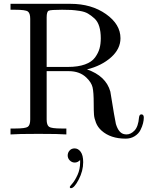

<svg xmlns="http://www.w3.org/2000/svg" viewBox="-20 -703 776 1004"><path d="M35 0V-31H59Q113 -31 125.5 -40Q138 -49 138 -78V-605Q138 -634 125.5 -643Q113 -652 59 -652H35V-683H349Q458 -683 534 -629.5Q610 -576 610 -503Q610 -447 560.5 -403Q511 -359 435 -340Q534 -306 557 -224Q581 -75 586 -55Q601 -5 632 -1Q636 0 641 0Q664 0 683.5 -20.5Q703 -41 707 -89Q709 -105 719 -105Q732 -105 732 -88Q732 -75 728 -58.5Q724 -42 714.5 -23Q705 -4 684.5 9Q664 22 637 22Q558 22 511 -20Q491 -38 482 -61Q473 -84 471.5 -103Q470 -122 470 -163Q470 -221 464 -246.5Q458 -272 432 -297Q397 -331 339 -331H224V-78Q224 -49 236.5 -40Q249 -31 303 -31H327V0Q291 -3 181 -3Q71 -3 35 0ZM224 -353H335Q388 -353 424 -366Q460 -379 477 -402.5Q494 -426 500.5 -449.5Q507 -473 507 -503Q507 -538 499 -564.5Q491 -591 474 -606.5Q457 -622 440 -632Q423 -642 396.5 -646Q370 -650 352 -651Q334 -652 305 -652H304Q245 -652 234.5 -647Q224 -642 224 -612ZM370 73Q389 73 402 91Q415 109 415 145Q415 191 391.5 236Q368 281 351 281Q345 281 345 274Q345 272 358.5 256.5Q372 241 385.5 211.5Q399 182 399 146V134Q386 147 371 147Q356 147 345 136Q334 125 334 110Q334 95 344 84Q354 73 370 73Z"/></svg>

Font: CMU Serif
Style: Roman
Weight: 500
Version: Version 0.7.0